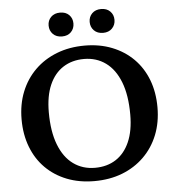

<svg xmlns="http://www.w3.org/2000/svg" viewBox="-59 -923 907 990"><g transform="rotate(-5 395.0 -428.5)"><path d="M399.5 -688.5Q477.5 -688.5 541.2 -663.2Q605 -638 651 -592Q697 -546 721.8 -481.8Q746.5 -417.5 746.5 -339Q746.5 -261 720.8 -196.5Q695 -132 647.2 -85.2Q599.5 -38.5 534.5 -13.2Q469.5 12 390 12Q312 12 248.2 -13Q184.5 -38 138.5 -84Q92.5 -130 67.8 -194.5Q43 -259 43 -337Q43 -415.5 68.8 -479.8Q94.5 -544 142 -590.8Q189.5 -637.5 255 -663Q320.5 -688.5 399.5 -688.5ZM399 -56Q461.5 -56 507.2 -85.5Q553 -115 578.2 -172.5Q603.5 -230 603.5 -314Q603.5 -414.5 577 -482.5Q550.5 -550.5 502.5 -585.2Q454.5 -620 390.5 -620Q328.5 -620 282.5 -590.5Q236.5 -561 211.2 -503.5Q186 -446 186 -362Q186 -262 212.5 -193.8Q239 -125.5 287 -90.8Q335 -56 399 -56ZM288.5 -745.5Q259 -745.5 241.5 -763.2Q224 -781 224 -807.5Q224 -834 241.5 -851.5Q259 -869 288.5 -869Q318 -869 335.2 -851.5Q352.5 -834 352.5 -807.5Q352.5 -781 335.2 -763.2Q318 -745.5 288.5 -745.5ZM501 -745.5Q471.5 -745.5 454 -763.2Q436.5 -781 436.5 -807.5Q436.5 -834 454 -851.5Q471.5 -869 501 -869Q530 -869 547.5 -851.5Q565 -834 565 -807.5Q565 -781 547.5 -763.2Q530 -745.5 501 -745.5Z"/></g></svg>

Font: Newsreader 16pt 16pt SemiBold
Style: Regular
Weight: 600
Version: Version 1.003